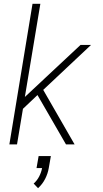

<svg xmlns="http://www.w3.org/2000/svg" viewBox="-20 -755 540 1004"><path d="M29 0 150 -735H191L110 -248L401 -520H456L206 -285L370 0H325L217 -187L176 -258L100 -186L69 0ZM179 229 156 205Q174 189 185 167.5Q196 146 200 124H171L182 61H246L235 124Q230 153 216 180.5Q202 208 179 229Z"/></svg>

Font: Iosevka SS04 XLt Obl
Style: Regular
Weight: 200
Italic angle: -9°
Monospace: yes
Designer: Belleve Invis
Foundry: Belleve Invis
Version: Version 19.0.0; ttfautohint (v1.8.4)